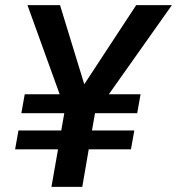

<svg xmlns="http://www.w3.org/2000/svg" viewBox="-20 -731 692 751"><path d="M309.6 -401.4 512.7 -710.9H652.3L405.8 -362.3H529.8L516.6 -288.1H351.6L339.8 -220.7H505.4L492.2 -147H327.1L301.8 0H181.2L207 -147H39.1L52.2 -220.7H219.7L231.4 -288.1H63.5L76.7 -362.3H213.4L87.4 -710.9H214.8Z"/></svg>

Font: RobotoDraft Medium
Style: Italic
Weight: 500
Italic angle: -12°
Version: Version 2.001152; 2014